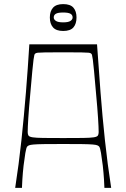

<svg xmlns="http://www.w3.org/2000/svg" viewBox="-20 -916 616 936"><path d="M54 0Q72 -116 84.5 -233Q97 -350 106.5 -467Q116 -584 123 -700H453Q461 -584 470 -467Q479 -350 491.5 -233Q504 -116 522 0H489Q489 -8 487 -40.5Q485 -73 481 -109Q477 -142 472.5 -169.5Q468 -197 463 -202Q460 -205 454.5 -207.5Q449 -210 432.5 -211.5Q416 -213 382 -213.5Q348 -214 288 -214Q228 -214 194 -213.5Q160 -213 143.5 -211.5Q127 -210 121.5 -207.5Q116 -205 113 -202Q108 -197 103.5 -169.5Q99 -142 95 -109Q91 -73 89 -40.5Q87 -8 87 0ZM288 -243Q350 -243 385 -243.5Q420 -244 436.5 -246.5Q453 -249 457 -255Q461 -261 461 -272Q461 -293 458 -340.5Q455 -388 448 -463Q442 -531 438.5 -569.5Q435 -608 432.5 -625.5Q430 -643 428.5 -648Q427 -653 424 -655Q421 -658 412.5 -659Q404 -660 376.5 -660.5Q349 -661 288 -661Q227 -661 199.5 -660.5Q172 -660 164 -659Q156 -658 152 -655Q149 -653 147.5 -648Q146 -643 143.5 -625.5Q141 -608 137.5 -569.5Q134 -531 128 -463Q121 -388 118 -340.5Q115 -293 115 -272Q115 -261 119 -255Q123 -249 139.5 -246.5Q156 -244 191 -243.5Q226 -243 288 -243ZM288 -765Q254 -765 238.5 -782.5Q223 -800 223 -831Q223 -861 238.5 -878.5Q254 -896 288 -896Q323 -896 338 -878.5Q353 -861 353 -831Q353 -800 338 -782.5Q323 -765 288 -765ZM288 -807Q313 -807 323.5 -814Q334 -821 334 -831Q334 -843 323.5 -849Q313 -855 288 -855Q263 -855 252.5 -849Q242 -843 242 -831Q242 -821 252.5 -814Q263 -807 288 -807Z"/></svg>

Font: Ojuju ExtraLight
Style: Regular
Weight: 200
Designer: Chisaokwu Joboson, Mirko Velimirovic
Foundry: Udi Foundry
Version: Version 1.000